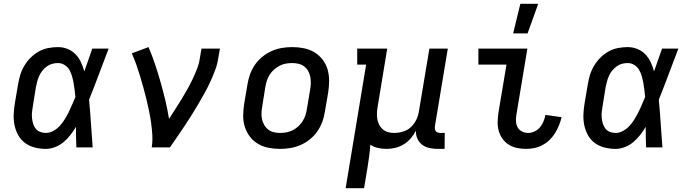

<svg xmlns="http://www.w3.org/2000/svg" viewBox="-20 -776 3640 1011"><path d="M221 8Q192 8 164 1Q136 -6 113.5 -22Q91 -38 77 -62.5Q63 -87 57 -114.5Q51 -142 52 -171.5Q53 -201 58 -231L75 -331Q79 -356 86.5 -381Q94 -406 108 -429.5Q122 -453 141.5 -472.5Q161 -492 184.5 -505Q208 -518 234 -523Q260 -528 285 -528Q312 -528 336.5 -518Q361 -508 378.5 -489.5Q396 -471 406.5 -448Q417 -425 424 -400Q435 -430 445 -460Q455 -490 466 -520H552Q526 -453 501 -385.5Q476 -318 449 -251Q455 -189 459 -126Q463 -63 468 0H382Q381 -27 380.5 -54Q380 -81 380 -108Q367 -86 351 -65.5Q335 -45 315 -28Q295 -11 270 -1.5Q245 8 221 8ZM221 -76Q242 -76 261.5 -87Q281 -98 295.5 -114Q310 -130 321.5 -149Q333 -168 342.5 -187Q352 -206 360 -225.5Q368 -245 377 -265Q375 -284 373 -302.5Q371 -321 367.5 -339.5Q364 -358 359 -375.5Q354 -393 345 -408.5Q336 -424 320 -434Q304 -444 285 -444Q270 -444 255 -440Q240 -436 227 -426.5Q214 -417 203.5 -404Q193 -391 186.5 -376.5Q180 -362 176 -347Q172 -332 169 -317L153 -217Q150 -201 148.5 -185.5Q147 -170 148.5 -154.5Q150 -139 154.5 -124.5Q159 -110 168 -98.5Q177 -87 191.5 -81.5Q206 -76 221 -76Z M779 0Q784 -33 782 -66Q780 -99 775.5 -130.5Q771 -162 764.5 -193.5Q758 -225 750.5 -255.5Q743 -286 734.5 -316.5Q726 -347 717 -377Q708 -407 697.5 -436.5Q687 -466 674 -495L762 -528Q781 -484 796.5 -437.5Q812 -391 825.5 -343.5Q839 -296 850.5 -248Q862 -200 870 -150Q886 -175 902.5 -200.5Q919 -226 935 -252Q951 -278 965.5 -304Q980 -330 993 -357Q1006 -384 1017 -412Q1028 -440 1032 -468L1041 -520H1138L1129 -468Q1124 -436 1112.5 -405.5Q1101 -375 1087 -344.5Q1073 -314 1056.5 -284.5Q1040 -255 1023 -226Q1006 -197 988 -168.5Q970 -140 951.5 -112Q933 -84 913.5 -56Q894 -28 875 0Z M1455 8Q1423 8 1393 2Q1363 -4 1338 -19Q1313 -34 1295.5 -57Q1278 -80 1269 -108.5Q1260 -137 1260.5 -168.5Q1261 -200 1266 -231L1283 -331Q1287 -358 1296.5 -384.5Q1306 -411 1322.5 -435Q1339 -459 1362 -477.5Q1385 -496 1411 -507.5Q1437 -519 1464.5 -523.5Q1492 -528 1518 -528Q1550 -528 1580 -522Q1610 -516 1635 -501Q1660 -486 1678 -463Q1696 -440 1704.5 -411.5Q1713 -383 1713 -351.5Q1713 -320 1708 -289L1691 -189Q1687 -162 1677.5 -135.5Q1668 -109 1651.5 -85Q1635 -61 1612 -42.5Q1589 -24 1563 -12.5Q1537 -1 1509 3.5Q1481 8 1455 8ZM1455 -76Q1471 -76 1488 -79Q1505 -82 1521 -90Q1537 -98 1550.5 -110.5Q1564 -123 1573.5 -138Q1583 -153 1588.5 -169.5Q1594 -186 1596 -203L1613 -303Q1616 -320 1616.5 -337.5Q1617 -355 1614 -371Q1611 -387 1603 -401.5Q1595 -416 1582 -426Q1569 -436 1552.5 -440Q1536 -444 1518 -444Q1502 -444 1485 -441Q1468 -438 1452.5 -430Q1437 -422 1423 -409.5Q1409 -397 1399.5 -382Q1390 -367 1385 -350.5Q1380 -334 1377 -317L1361 -217Q1358 -200 1357 -182.5Q1356 -165 1359.5 -149Q1363 -133 1371 -118.5Q1379 -104 1392 -94Q1405 -84 1421 -80Q1437 -76 1455 -76Z M1800 215 1908 -436H1861V-520H2019L1969 -217Q1966 -200 1965 -183.5Q1964 -167 1966.5 -150.5Q1969 -134 1976 -120Q1983 -106 1995 -95.5Q2007 -85 2022.5 -80.5Q2038 -76 2055 -76Q2078 -76 2102 -83Q2126 -90 2144 -107Q2162 -124 2172.5 -146.5Q2183 -169 2186 -191L2241 -520H2338L2270 -111Q2269 -104 2270 -97Q2271 -90 2275 -85Q2279 -80 2285.5 -78Q2292 -76 2299 -76H2322L2321 8H2285Q2263 8 2241.5 3.5Q2220 -1 2203.5 -13.5Q2187 -26 2178 -45.5Q2169 -65 2170 -88Q2159 -66 2143 -47.5Q2127 -29 2106 -16Q2085 -3 2061.5 2.5Q2038 8 2015 8Q1992 8 1970 3Q1948 -2 1930 -14Q1928 16 1924 46.5Q1920 77 1915 107L1897 215Z M2751 8Q2726 8 2702 3Q2678 -2 2658.5 -14.5Q2639 -27 2625.5 -46Q2612 -65 2606 -87.5Q2600 -110 2600.5 -135Q2601 -160 2605 -185L2647 -436H2499V-520H2757L2699 -171Q2696 -154 2697 -136.5Q2698 -119 2706 -105Q2714 -91 2729 -83.5Q2744 -76 2761 -76Q2778 -76 2795 -84Q2812 -92 2823.5 -106Q2835 -120 2842 -137Q2849 -154 2852 -171L2937 -159Q2932 -137 2923.5 -116Q2915 -95 2903 -75.5Q2891 -56 2874 -39.5Q2857 -23 2836.5 -12Q2816 -1 2794 3.5Q2772 8 2751 8ZM2682 -600 2720 -756H2814L2758 -600Z M3221 8Q3192 8 3164 1Q3136 -6 3113.5 -22Q3091 -38 3077 -62.5Q3063 -87 3057 -114.5Q3051 -142 3052 -171.5Q3053 -201 3058 -231L3075 -331Q3079 -356 3086.5 -381Q3094 -406 3108 -429.5Q3122 -453 3141.5 -472.5Q3161 -492 3184.5 -505Q3208 -518 3234 -523Q3260 -528 3285 -528Q3312 -528 3336.5 -518Q3361 -508 3378.5 -489.5Q3396 -471 3406.5 -448Q3417 -425 3424 -400Q3435 -430 3445 -460Q3455 -490 3466 -520H3552Q3526 -453 3501 -385.5Q3476 -318 3449 -251Q3455 -189 3459 -126Q3463 -63 3468 0H3382Q3381 -27 3380.5 -54Q3380 -81 3380 -108Q3367 -86 3351 -65.5Q3335 -45 3315 -28Q3295 -11 3270 -1.5Q3245 8 3221 8ZM3221 -76Q3242 -76 3261.5 -87Q3281 -98 3295.5 -114Q3310 -130 3321.5 -149Q3333 -168 3342.5 -187Q3352 -206 3360 -225.5Q3368 -245 3377 -265Q3375 -284 3373 -302.5Q3371 -321 3367.5 -339.5Q3364 -358 3359 -375.5Q3354 -393 3345 -408.5Q3336 -424 3320 -434Q3304 -444 3285 -444Q3270 -444 3255 -440Q3240 -436 3227 -426.5Q3214 -417 3203.5 -404Q3193 -391 3186.5 -376.5Q3180 -362 3176 -347Q3172 -332 3169 -317L3153 -217Q3150 -201 3148.5 -185.5Q3147 -170 3148.5 -154.5Q3150 -139 3154.5 -124.5Q3159 -110 3168 -98.5Q3177 -87 3191.5 -81.5Q3206 -76 3221 -76Z"/></svg>

Font: Iosevka HT Medium Extended
Style: Italic
Weight: 500
Width: 7
Italic angle: -9°
Monospace: yes
Designer: Belleve Invis
Foundry: Belleve Invis
Version: Version 32.3.0; ttfautohint (v1.8.4)